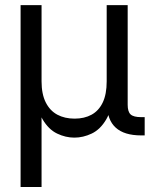

<svg xmlns="http://www.w3.org/2000/svg" viewBox="-20 -536 593 760"><path d="M61.5 -515.6H144.5V-213.9Q144.5 -163.6 161.1 -130.6Q177.7 -97.7 207 -82Q236.3 -66.4 275.4 -66.4Q314 -66.4 342.5 -82Q371.1 -97.7 386.7 -130.4Q402.3 -163.1 402.3 -213.9V-515.6H485.4V-121.1Q485.4 -93.8 497.1 -83Q508.8 -72.3 539.1 -72.3H552.7V0H539.1Q471.7 0 438 -30.8Q404.3 -61.5 404.3 -121.1V-170.4H424.3Q424.3 -103.5 400.6 -63.5Q377 -23.4 343 -7.3Q309.1 8.8 274.4 8.8Q239.7 8.8 206.1 -7.3Q172.4 -23.4 148.7 -63.5Q125 -103.5 125 -170.4H144.5V204.1H61.5Z"/></svg>

Font: Intratopia Thin
Style: Regular
Weight: 100
Designer: Rasmus Andersson
Foundry: rsms
Version: Version 3.000;Glyphs 3.2.3 (3260)